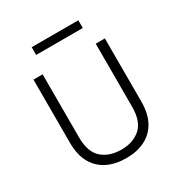

<svg xmlns="http://www.w3.org/2000/svg" viewBox="-182 -909 998 1054"><g transform="rotate(-30 317.0 -382.0)"><path d="M89 -617.5H147V-218Q147 -125.5 193.5 -84.2Q240 -43 316 -43Q391 -43 437.2 -84.2Q483.5 -125.5 483.5 -218V-617.5H541.5V-218Q541.5 -140.5 513.2 -89.8Q485 -39 434.2 -14Q383.5 11 316 11Q248.5 11 197.2 -14Q146 -39 117.5 -89.8Q89 -140.5 89 -218ZM169.5 -776.5H465V-727.5H169.5Z"/></g></svg>

Font: Karla Light
Style: Regular
Weight: 300
Designer: Jonathan Pinhorn
Version: Version 2.004;gftools[0.9.33]